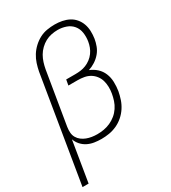

<svg xmlns="http://www.w3.org/2000/svg" viewBox="-224 -857 1048 1176"><g transform="rotate(-30 300.0 -269.0)"><path d="M5 205 128 -541Q133 -567 141.5 -593.5Q150 -620 165 -644Q180 -668 201.5 -688Q223 -708 248 -721Q273 -734 300.5 -738.5Q328 -743 354 -743Q381 -743 406.5 -738Q432 -733 454 -721.5Q476 -710 492 -691Q508 -672 516.5 -648.5Q525 -625 526 -598.5Q527 -572 523 -545Q519 -521 510 -497Q501 -473 484 -453Q467 -433 444.5 -418.5Q422 -404 397 -396Q425 -385 447 -365Q469 -345 480.5 -317Q492 -289 493 -257.5Q494 -226 489 -194Q484 -167 475 -140Q466 -113 450 -88.5Q434 -64 411.5 -44.5Q389 -25 362.5 -13Q336 -1 308.5 3.5Q281 8 254 8Q228 8 203 4Q178 0 156.5 -11Q135 -22 119 -40Q103 -58 95 -81L48 205ZM246 -30Q269 -30 292.5 -34Q316 -38 338.5 -48Q361 -58 380.5 -74Q400 -90 414 -111Q428 -132 435.5 -155Q443 -178 447 -201Q451 -224 450.5 -247Q450 -270 444 -291Q438 -312 424.5 -329.5Q411 -347 392.5 -358Q374 -369 351.5 -373Q329 -377 306 -377H241L248 -416H313Q332 -416 351 -418.5Q370 -421 388.5 -428.5Q407 -436 423.5 -448.5Q440 -461 452 -477.5Q464 -494 471 -512.5Q478 -531 481 -550Q486 -581 481.5 -611Q477 -641 459 -663Q441 -685 412.5 -695Q384 -705 354 -705Q332 -705 309.5 -700.5Q287 -696 266.5 -685Q246 -674 228.5 -657Q211 -640 199.5 -620Q188 -600 181 -578Q174 -556 170 -534L108 -160Q108 -160 108 -159.5Q108 -159 108 -159Q105 -140 106.5 -121Q108 -102 117 -86.5Q126 -71 140.5 -60Q155 -49 172 -42.5Q189 -36 208 -33Q227 -30 246 -30Z"/></g></svg>

Font: Iosevka Curly XLtExObl
Style: Regular
Weight: 200
Width: 7
Italic angle: -9°
Monospace: yes
Designer: Belleve Invis
Foundry: Belleve Invis
Version: Version 11.0.1; ttfautohint (v1.8.3)